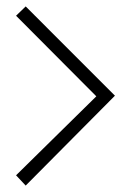

<svg xmlns="http://www.w3.org/2000/svg" viewBox="-20 -657 407 598"><path d="M30 -608 280 -357 30 -111 60 -79 338 -359 60 -637Z"/></svg>

Font: Advent Pro Light
Style: Regular
Weight: 300
Version: Version 3.000